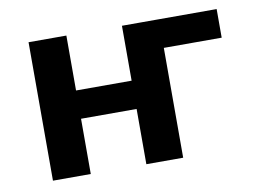

<svg xmlns="http://www.w3.org/2000/svg" viewBox="-55 -498 768 575"><g transform="rotate(-10 329.5 -210.5)"><path d="M63 0V-421H178V0ZM118 -168V-254H407V-168ZM347 0V-421H459V0ZM407 -334V-421H635V-334Z"/></g></svg>

Font: Ysabeau
Style: Bold
Weight: 700
Designer: Christian Thalmann (Catharsis Fonts)
Version: Version 2.000;gftools[0.9.27.dev2+g8671c4b]